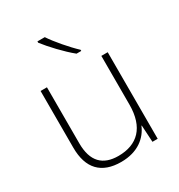

<svg xmlns="http://www.w3.org/2000/svg" viewBox="-182 -887 947 1018"><g transform="rotate(-30 291.0 -378.0)"><path d="M243 -766H198V-758C231 -715 293 -648 345 -606H374V-613C331 -653 271 -723 243 -766ZM492 -530H453V-232C453 -92 383 -25 267 -25C172 -25 120 -76 120 -187V-530H81V-183C81 -55 144 10 264 10C368 10 427 -43 452 -103H454L460 0H492Z"/></g></svg>

Font: Noto Sans Lao ExtraLight
Style: Regular
Weight: 200
Designer: Monotype Design Team
Foundry: Monotype Imaging Inc.
Version: Version 2.003